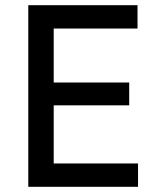

<svg xmlns="http://www.w3.org/2000/svg" viewBox="-20 -720 631 740"><path d="M89 0V-700H510V-610H187V-402H478V-314H187V-90H512V0Z"/></svg>

Font: Figtree Light Medium
Style: Regular
Weight: 500
Version: Version 2.001;gftools[0.9.30]